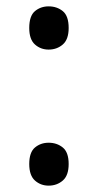

<svg xmlns="http://www.w3.org/2000/svg" viewBox="-20 -570 308 604"><path d="M72 -54Q72 -91 90 -106Q108 -121 133 -121Q159 -121 177.5 -106Q196 -91 196 -54Q196 -18 177.5 -2Q159 14 133 14Q108 14 90 -2Q72 -18 72 -54ZM72 -482Q72 -520 90 -535Q108 -550 133 -550Q159 -550 177.5 -535Q196 -520 196 -482Q196 -446 177.5 -430Q159 -414 133 -414Q108 -414 90 -430Q72 -446 72 -482Z"/></svg>

Font: Noto Sans Sundanese
Style: Regular
Weight: 400
Designer: Monotype Design Team (Regular), Sérgio L. Martins (other weights)
Foundry: Monotype Imaging Inc.
Version: Version 2.003